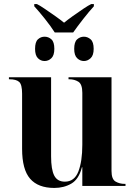

<svg xmlns="http://www.w3.org/2000/svg" viewBox="-20 -917 663 947"><path d="M250 -757Q231 -787 201.5 -824Q172 -861 149 -886V-897H162Q175 -891 200 -874Q225 -857 252 -838Q279 -819 296 -805Q313 -819 339.5 -838Q366 -857 391.5 -874Q417 -891 430 -897H443V-886Q420 -861 391 -824Q362 -787 341 -757ZM200 -616Q181 -616 167 -630Q153 -644 153 -676Q153 -710 167 -723Q181 -736 200 -736Q219 -736 233.5 -723Q248 -710 248 -676Q248 -644 233.5 -630Q219 -616 200 -616ZM394 -616Q375 -616 360.5 -630Q346 -644 346 -676Q346 -710 360.5 -723Q375 -736 394 -736Q412 -736 427 -723Q442 -710 442 -676Q442 -644 427 -630Q412 -616 394 -616ZM248 10Q168 10 128.5 -35.5Q89 -81 89 -183V-455Q89 -500 74.5 -513Q60 -526 27 -526H24V-536H232V-146Q232 -81 247.5 -51Q263 -21 300 -21Q347 -21 366.5 -71Q386 -121 386 -203V-459Q386 -502 366.5 -514Q347 -526 322 -526H318V-536H530V-74Q530 -33 550 -21.5Q570 -10 595 -10H599V0H386V-92H384Q369 -33 332 -11.5Q295 10 248 10Z"/></svg>

Font: Noto Serif Display SemiCondensed
Style: Bold
Weight: 700
Width: 4
Designer: Monotype Design Team
Foundry: Monotype Imaging Inc.
Version: Version 2.009